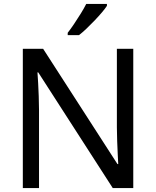

<svg xmlns="http://www.w3.org/2000/svg" viewBox="-20 -964 800 984"><path d="M663 0H558L176 -593H172Q174 -570 175.5 -538.5Q177 -507 178.5 -471.5Q180 -436 180 -399V0H97V-714H201L582 -123H586Q585 -139 583.5 -171Q582 -203 580.5 -241Q579 -279 579 -311V-714H663ZM528 -934Q519 -920 502 -900Q485 -880 464.5 -858.5Q444 -837 423.5 -817.5Q403 -798 385 -784H327V-796Q342 -815 359.5 -841Q377 -867 394 -894.5Q411 -922 422 -944H528Z"/></svg>

Font: Noto Sans Cham
Style: Regular
Weight: 400
Designer: Monotype Design Team
Foundry: Monotype Imaging Inc.
Version: Version 2.002